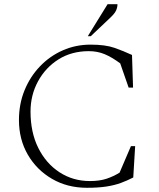

<svg xmlns="http://www.w3.org/2000/svg" viewBox="-20 -882 754 912"><path d="M393 10Q300 10 227 -32.5Q154 -75 112 -147.5Q70 -220 70 -312Q70 -388 96.5 -453Q123 -518 170 -567Q217 -616 278.5 -643Q340 -670 410 -670Q480 -670 523 -655Q566 -640 607 -621L612 -466H591L551 -581Q512 -610 477.5 -624.5Q443 -639 402 -639Q320 -639 258 -600Q196 -561 160.5 -495.5Q125 -430 125 -352Q125 -253 162 -179Q199 -105 263 -63.5Q327 -22 407 -22Q453 -22 486 -33Q519 -44 548 -62L602 -188H622L613 -39Q584 -24 554 -13Q524 -2 485.5 4Q447 10 393 10ZM397 -710 491 -862H538Q538 -847 531.5 -832.5Q525 -818 505 -799L411 -710Z"/></svg>

Font: Spectral ExtraLight
Style: Regular
Weight: 275
Designer: Jean-Baptiste Levee
Foundry: Production Type
Version: Version 2.001